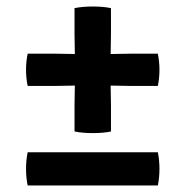

<svg xmlns="http://www.w3.org/2000/svg" viewBox="-20 -570 570 590"><path d="M210 -404 209 -465V-545Q233 -550 265.5 -550Q298 -550 321 -545V-465L320 -404L377 -405H465Q470 -381 470 -355.5Q470 -330 465 -306H377L320 -307L321 -247V-166Q298 -161 265.5 -161Q233 -161 209 -166V-247L210 -307L153 -306H65Q60 -330 60 -355.5Q60 -381 65 -405H153ZM465 0H65Q60 -24 60 -51Q60 -78 65 -102H465Q470 -78 470 -51Q470 -24 465 0Z"/></svg>

Font: Signika
Style: Semibold
Weight: 600
Designer: Anna Giedrys
Foundry: Anna Giedrys
Version: Version 1.001